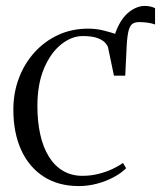

<svg xmlns="http://www.w3.org/2000/svg" viewBox="-20 -616 542 647"><path d="M402 -361 372.5 -383 355.5 -412.5Q356 -475 373 -515.8Q390 -556.5 415.8 -576.2Q441.5 -596 468 -596Q487.5 -596 502.5 -588.5V-533.5Q492 -537.5 478.2 -539.5Q464.5 -541.5 448.5 -541.5Q436 -541.5 427.5 -536.5Q419 -531.5 414 -515Q409 -498.5 407 -463ZM245.5 11Q176.5 11 127 -21Q77.5 -53 51.2 -111Q25 -169 25 -246.5Q25 -303 43.5 -352.2Q62 -401.5 96 -439.2Q130 -477 176 -498.2Q222 -519.5 277.5 -519.5Q304 -519.5 330 -513Q356 -506.5 376.2 -499.2Q396.5 -492 405.5 -489.5L402 -361H364L344 -456.5Q343 -461.5 335.8 -470.5Q328.5 -479.5 310.5 -487Q292.5 -494.5 258.5 -494.5Q221.5 -494.5 186.2 -466.5Q151 -438.5 128.5 -385.8Q106 -333 106 -258.5Q106 -205.5 115.8 -162.2Q125.5 -119 144.8 -88Q164 -57 192.5 -40.2Q221 -23.5 258 -23.5Q285.5 -23.5 311.8 -30Q338 -36.5 359.5 -46.8Q381 -57 394.5 -67L405 -49Q388.5 -32.5 362.8 -18.8Q337 -5 306.8 3Q276.5 11 245.5 11Z"/></svg>

Font: Merriweather 144pt Light
Style: Regular
Weight: 300
Version: Version 2.100